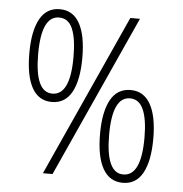

<svg xmlns="http://www.w3.org/2000/svg" viewBox="-48 -679 701 736"><g transform="rotate(5 302.0 -311.0)"><path d="M153 -275Q102 -275 76.5 -321Q51 -367 51 -454Q51 -539 76.5 -585.5Q102 -632 153 -632Q204 -632 229.5 -586Q255 -540 255 -454Q255 -368 229.5 -321.5Q204 -275 153 -275ZM425 -622H462L180 0H143ZM152 -307Q221 -307 221 -454Q221 -525 205 -562.5Q189 -600 153 -600Q85 -600 85 -454Q85 -307 152 -307ZM451 10Q400 10 374 -36Q348 -82 348 -169Q348 -254 373.5 -300.5Q399 -347 451 -347Q501 -347 527 -301Q553 -255 553 -169Q553 -83 527.5 -36.5Q502 10 451 10ZM450 -22Q519 -22 519 -169Q519 -240 502.5 -277.5Q486 -315 451 -315Q383 -315 383 -169Q383 -22 450 -22Z"/></g></svg>

Font: Noto Sans Devanagari ExtraCondensed ExtraLight
Style: Regular
Weight: 200
Width: 2
Designer: Jelle Bosma - Monotype Design Team
Foundry: Monotype Imaging Inc.
Version: Version 2.004; ttfautohint (v1.8.4.7-5d5b)